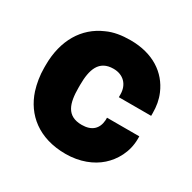

<svg xmlns="http://www.w3.org/2000/svg" viewBox="-128 -665 802 803"><g transform="rotate(30 273.5 -264.0)"><path d="M27 -257C27 -221 33 -185 43 -153C74 -58 154 10 284 10C352 10 409 -13 447 -47C483 -79 515 -131 515 -196V-208H359V-196C356 -153 330 -129 282 -129C209 -129 193 -182 193 -258V-270C193 -345 211 -399 281 -399C328 -399 359 -368 359 -320V-307H515V-320C515 -353 510 -382 498 -410C465 -488 391 -538 283 -538C241 -538 203 -532 171 -517C80 -478 27 -390 27 -270Z"/></g></svg>

Font: Asimov Pro
Style: Ult
Weight: 900
Designer: Google
Version: Version 2.000980; 2014